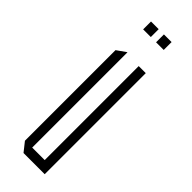

<svg xmlns="http://www.w3.org/2000/svg" viewBox="-222 -658 673 673"><g transform="rotate(45 115.0 -321.0)"><path d="M146 0V-501H181V0H147ZM76 0 49 -34V-35H146V0ZM49 -35V-483L83 -507H84V-35ZM130 -603V-642H168V-603ZM66 -603V-642H104V-603Z"/></g></svg>

Font: Foldit ExtraLight
Style: Regular
Weight: 250
Version: Version 1.003